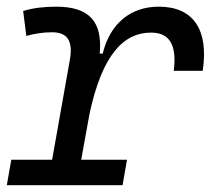

<svg xmlns="http://www.w3.org/2000/svg" viewBox="-23 -547 629 567"><path d="M-2.9 0H338.9L352.1 -75.2H216.8L241.2 -210C279.3 -388.7 343.8 -450.7 422.9 -450.7C478.5 -450.7 499.5 -413.6 490.2 -337.9H575.7C593.8 -459.5 547.9 -527.3 445.8 -527.3C362.3 -527.3 301.8 -477.1 280.3 -388.7H271.5C280.3 -484.4 239.3 -527.3 143.1 -527.3C106.9 -527.3 74.2 -523.4 45.4 -514.6L54.7 -440.9C79.1 -447.8 104.5 -451.7 130.9 -451.7C176.3 -451.7 193.4 -425.8 183.1 -369.1L130.9 -75.2H10.3Z"/></svg>

Font: Cascadia Mono NF SemiLight
Style: Italic
Weight: 350
Italic angle: -10°
Monospace: yes
Designer: Aaron Bell
Foundry: Saja Typeworks
Version: Version 2404.023